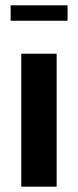

<svg xmlns="http://www.w3.org/2000/svg" viewBox="-20 -702 293 722"><path d="M20 -624V-682H234V-624ZM60 0V-500H193V0Z"/></svg>

Font: Arsenal
Style: Bold
Weight: 700
Designer: Andrij Shevchenko
Foundry: Stairsfor
Version: Version 2.001;PS 002.001;hotconv 1.0.88;makeotf.lib2.5.64775